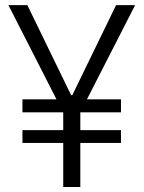

<svg xmlns="http://www.w3.org/2000/svg" viewBox="-20 -748 574 768"><path d="M89.4 -727.5 287.1 -320.8 231.9 -299.8 13.7 -727.5ZM246.6 -320.8 444.3 -727.5H520.5L301.8 -299.8ZM301.3 -367.2V0H232.9V-367.2ZM463.9 -350.6V-298.8H69.8V-350.6ZM463.9 -227.5V-176.3H69.8V-227.5Z"/></svg>

Font: Inter 17pt Light
Style: Regular
Weight: 300
Version: Version 4.001;git-66647c0bb